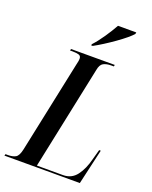

<svg xmlns="http://www.w3.org/2000/svg" viewBox="-201 -1025 883 1115"><g transform="rotate(20 240.5 -467.0)"><path d="M-32 0 -29 -10H-13Q15 -10 33 -20Q51 -30 60 -72L180 -642Q186 -665 186 -677Q186 -695 172 -699.5Q158 -704 135 -704H117L120 -714H390L388 -704H371Q343 -704 324 -694Q305 -684 299 -649L165 -10H326Q379 -10 410 -51Q441 -92 457 -156L474 -218H484L434 0ZM224 -782Q251 -811 280 -853.5Q309 -896 330 -934H443L441 -924Q430 -911 406.5 -891.5Q383 -872 352 -850Q321 -828 289.5 -808Q258 -788 232 -774H222Z"/></g></svg>

Font: Noto Serif Display ExtraCondensed SemiBold
Style: Italic
Weight: 600
Width: 2
Italic angle: -12°
Designer: Monotype Design Team
Foundry: Monotype Imaging Inc.
Version: Version 2.009